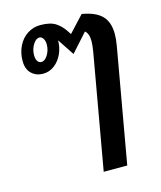

<svg xmlns="http://www.w3.org/2000/svg" viewBox="-120 -656 835 993"><g transform="rotate(-15 297.5 -159.0)"><path d="M551 -424Q551 -397 545 -362L437 250H311L419 -362Q425 -397 425 -420Q425 -460 405 -476L318 -379L259 -468V-467Q259 -429 243.5 -395.5Q228 -362 201 -341.5Q174 -321 140 -321Q103 -321 78.5 -344.5Q54 -368 54 -412Q54 -455 71.5 -491Q89 -527 120.5 -547.5Q152 -568 190 -568Q244 -568 273 -548.5Q302 -529 322 -497L332 -482L412 -568Q484 -556 517.5 -522Q551 -488 551 -424ZM197 -462Q197 -482 189 -494.5Q181 -507 169 -507Q150 -507 134.5 -481.5Q119 -456 119 -425Q119 -406 126.5 -394Q134 -382 147 -382Q166 -382 181.5 -407Q197 -432 197 -462Z"/></g></svg>

Font: KoHo
Style: Bold Italic
Weight: 700
Italic angle: -10°
Version: Version 1.000; ttfautohint (v1.6)